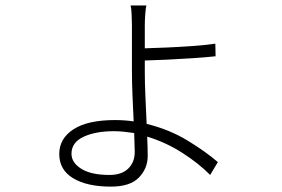

<svg xmlns="http://www.w3.org/2000/svg" viewBox="-20 -633 1040 707"><path d="M243.2 -66.9Q243.2 -34.2 279.3 -11.5Q315.4 11.2 382.8 11.2Q428.2 11.2 452.1 -12.2Q476.1 -35.6 476.1 -73.2Q476.1 -85.9 475.3 -104Q474.6 -122.1 474.1 -143.1Q455.1 -146 436.5 -147.9Q418 -149.9 398.9 -149.9Q331.5 -149.9 287.4 -129.2Q243.2 -108.4 243.2 -66.9ZM519 -612.8Q516.6 -604 514.9 -580.8Q513.2 -557.6 513.2 -541V-455.1Q546.9 -456.1 593.5 -458Q640.1 -460 687.7 -463.4Q735.4 -466.8 772.9 -472.2L773.9 -425.8Q737.8 -421.9 689.7 -418.7Q641.6 -415.5 594.2 -413.3Q546.9 -411.1 513.2 -410.2V-368.2Q513.2 -329.6 515.4 -278.1Q517.6 -226.6 520 -176.8Q602.5 -156.7 669.4 -116.2Q736.3 -75.7 782.2 -36.1L753.9 11.2Q711.4 -31.7 651.1 -70.3Q590.8 -108.9 522 -129.9Q522.9 -108.9 523.4 -90.6Q523.9 -72.3 523.9 -58.1Q523.9 -13.2 491.7 20.5Q459.5 54.2 388.2 54.2Q300.8 54.2 249.5 23.4Q198.2 -7.3 198.2 -65.9Q198.2 -123 250.7 -157Q303.2 -190.9 402.8 -190.9Q420.9 -190.9 438.2 -189.7Q455.6 -188.5 472.2 -186Q469.7 -233.4 467.8 -283Q465.8 -332.5 465.8 -370.1V-541Q465.8 -558.1 464.6 -581.5Q463.4 -605 460.9 -612.8Z"/></svg>

Font: Source Han Sans CN Light
Style: Regular
Weight: 300
Designer: Ryoko NISHIZUKA  (kana, bopomofo & ideographs); Paul D. Hunt (Latin, Greek & Cyrillic); Sandoll Communications , Soo-you
Foundry: Adobe
Version: Version 2.000;hotconv 1.0.107;makeotfexe 2.5.65593